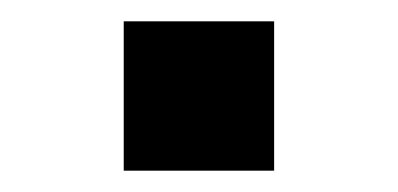

<svg xmlns="http://www.w3.org/2000/svg" viewBox="-20 -440 373 180"><path d="M96 -280V-420H237V-280Z"/></svg>

Font: Archivo SemiBold
Style: Bold
Weight: 700
Version: Version 2.001